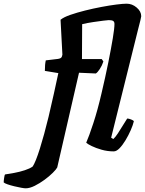

<svg xmlns="http://www.w3.org/2000/svg" viewBox="-196 -820 785 1040"><path d="M-57 200Q-64 200 -81 197Q-98 194 -118.5 189Q-139 184 -155 178.5Q-171 173 -176 168Q-176 159 -173.5 143Q-171 127 -169 125Q-148 122 -118.5 116.5Q-89 111 -61.5 102Q-34 93 -19 82Q-3 58 20 -15Q43 -88 67 -187Q84 -258 96 -313.5Q108 -369 120 -424L47 -436Q47 -471 52 -493L119 -501Q131 -503 135.5 -507.5Q140 -512 142 -524L132 -713Q149 -727 185 -739.5Q221 -752 265 -763Q309 -774 354 -782.5Q399 -791 435 -795.5Q471 -800 490 -800Q520 -800 544.5 -779Q569 -758 569 -732Q569 -728 564.5 -710Q560 -692 553 -665L406 -74L418 -67Q429 -77 442.5 -97.5Q456 -118 469.5 -140.5Q483 -163 493 -178Q501 -178 514 -173Q527 -168 529 -163Q524 -142 512 -114.5Q500 -87 484 -60.5Q468 -34 451.5 -17Q435 0 420 0Q386 0 354.5 -9Q323 -18 300.5 -29Q278 -40 271 -47Q286 -81 309.5 -152.5Q333 -224 354 -315Q375 -404 390.5 -481Q406 -558 415 -612.5Q424 -667 424 -690Q424 -702 417 -706.5Q410 -711 393 -711Q387 -711 363.5 -708Q340 -705 309 -700.5Q278 -696 249 -689L248 -500H355L364 -487Q357 -465 344.5 -446Q332 -427 323 -422L232 -426L114 87Q109 97 90 116Q71 135 45 154Q19 173 -8 186.5Q-35 200 -57 200Z"/></svg>

Font: Texturina Black
Style: Italic
Weight: 900
Italic angle: -11°
Designer: Guillermo Torres Carreño
Foundry: Omnibus-Type
Version: Version 1.002; ttfautohint (v1.8.3)